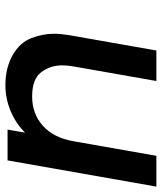

<svg xmlns="http://www.w3.org/2000/svg" viewBox="36 -627 599 711"><g transform="rotate(90 335.5 -271.5)"><path d="M671 -551 574 0H460L471 -65Q438 -31 391.5 -11.5Q345 8 296 8Q231 8 184 -19Q137 -46 121 -88.5Q105 -131 105 -171Q105 -197 110 -227L167 -551H280L226 -244Q222 -222 222 -202Q222 -158 247.5 -124.5Q273 -91 337 -91Q401 -91 445.5 -130.5Q490 -170 503 -244L557 -551Z"/></g></svg>

Font: Fz Poppins Med
Style: Italic
Weight: 500
Italic angle: -10°
Designer: Ninad Kale (Devanagari), Jonny Pinhorn (Latin)
Foundry: Indian Type Foundry
Version: Vit hóa bi Vntype.Com & FontZin.Com